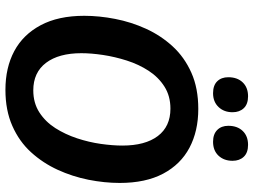

<svg xmlns="http://www.w3.org/2000/svg" viewBox="-128 -748 889 672"><g transform="rotate(90 316.0 -412.5)"><path d="M295 12.5Q217.5 12.5 159.6 -18.3Q101.7 -49.2 68.8 -110.8Q35.8 -172.5 35.8 -263.3Q35.8 -315.8 46.7 -371.7Q57.5 -427.5 81.2 -479.6Q105 -531.7 142.9 -572.9Q180.8 -614.2 235 -638.3Q289.2 -662.5 361.7 -662.5Q439.2 -662.5 497.5 -631.7Q555.8 -600.8 588.3 -539.6Q620.8 -478.3 620.8 -387.5Q620.8 -334.2 609.6 -277.9Q598.3 -221.7 574.6 -170Q550.8 -118.3 513.3 -77.1Q475.8 -35.8 421.2 -11.7Q366.7 12.5 295 12.5ZM296.7 -85Q340.8 -85 373.8 -106.2Q406.7 -127.5 428.8 -162.1Q450.8 -196.7 464.6 -238.3Q478.3 -280 484.2 -321.7Q490 -363.3 490 -396.7Q490 -476.7 456.7 -520.8Q423.3 -565 360.8 -565Q316.7 -565 283.8 -544.2Q250.8 -523.3 228.3 -488.8Q205.8 -454.2 192.5 -412.5Q179.2 -370.8 172.9 -329.2Q166.7 -287.5 166.7 -253.3Q166.7 -174.2 200.4 -129.6Q234.2 -85 296.7 -85ZM306.7 -714.2Q279.2 -714.2 265 -728.8Q250.8 -743.3 250.8 -767.5Q250.8 -799.2 268.8 -817.9Q286.7 -836.7 317.5 -836.7Q345 -836.7 359.2 -821.7Q373.3 -806.7 373.3 -782.5Q373.3 -752.5 355 -733.3Q336.7 -714.2 306.7 -714.2ZM476.7 -714.2Q450 -714.2 435.4 -728.8Q420.8 -743.3 420.8 -767.5Q420.8 -799.2 438.8 -817.9Q456.7 -836.7 487.5 -836.7Q515 -836.7 529.2 -821.7Q543.3 -806.7 543.3 -782.5Q543.3 -752.5 525.4 -733.3Q507.5 -714.2 476.7 -714.2Z"/></g></svg>

Font: Familjen Grotesk SemiBold
Style: Italic
Weight: 600
Italic angle: -9.46201°
Designer: Anders Wikstroem, Jonas Baeckman, Matilda Gysing, Kristian Moeller
Foundry: Familjen STHLM AB
Version: Version 2.002